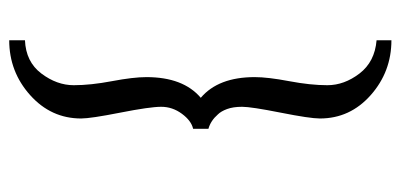

<svg xmlns="http://www.w3.org/2000/svg" viewBox="-252 -496 890 427"><g transform="rotate(90 193.5 -283.0)"><path d="M244 -18Q244 49 192 95.5Q140 142 70 142V107Q118 105 144 70.5Q170 36 170 -1.5Q170 -39 161 -86.5Q152 -134 152 -163Q152 -245 198 -284Q152 -323 152 -404Q152 -433 161 -480.5Q170 -528 170 -565.5Q170 -603 144 -637Q118 -671 70 -675V-708Q140 -708 192 -662Q244 -616 244 -549Q244 -527 231 -461.5Q218 -396 218 -376Q218 -356 223 -342.5Q228 -329 235 -322Q249 -306 267 -301V-267Q249 -263 233.5 -242Q218 -221 218 -196Q218 -171 231 -105Q244 -39 244 -18Z"/></g></svg>

Font: Caladea
Style: Regular
Weight: 400
Designer: Carolina Giovagnoli and Andres Torresi
Foundry: Carolina Giovagnoli and Andres Torresi
Version: Version 1.002